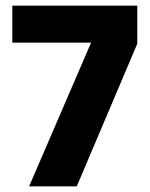

<svg xmlns="http://www.w3.org/2000/svg" viewBox="-20 -659 532 679"><path d="M251.5 0H83L302 -508H23.5V-639H465.5V-504.5Z"/></svg>

Font: Anek Kannada Medium
Style: Bold
Weight: 700
Version: Version 1.003